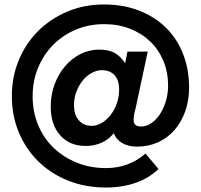

<svg xmlns="http://www.w3.org/2000/svg" viewBox="-20 -804 899 859"><path d="M689 -48Q647 -7 586.5 14Q526 35 454 35Q363 35 286 4.5Q209 -26 152.5 -81Q96 -136 64.5 -211Q33 -286 33 -374Q33 -461 64.5 -536Q96 -611 151.5 -666Q207 -721 282 -752.5Q357 -784 445 -784Q531 -784 601 -757Q671 -730 721 -681.5Q771 -633 798.5 -564Q826 -495 826 -411Q826 -354 808.5 -305.5Q791 -257 760.5 -222Q730 -187 687 -167.5Q644 -148 593 -148Q555 -148 527.5 -163.5Q500 -179 489 -208Q467 -180 434.5 -165.5Q402 -151 363 -151Q292 -151 249.5 -198.5Q207 -246 207 -327Q207 -380 224 -426Q241 -472 270.5 -507Q300 -542 339.5 -562Q379 -582 423 -582Q465 -582 491.5 -568Q518 -554 540 -521L550 -573H641L587 -321Q582 -303 580 -290.5Q578 -278 578 -266Q578 -238 611 -238Q635 -238 657 -253Q679 -268 695.5 -293Q712 -318 722 -351Q732 -384 732 -420Q732 -481 711 -531.5Q690 -582 652 -618.5Q614 -655 561.5 -675.5Q509 -696 446 -696Q378 -696 319.5 -671.5Q261 -647 218 -603.5Q175 -560 150.5 -501Q126 -442 126 -373Q126 -304 150.5 -245Q175 -186 219 -143.5Q263 -101 323 -76.5Q383 -52 454 -52Q556 -52 631 -117ZM390 -241Q414 -241 436 -254.5Q458 -268 475.5 -290.5Q493 -313 503 -342.5Q513 -372 513 -403Q513 -445 492.5 -467.5Q472 -490 436 -490Q412 -490 389 -477Q366 -464 349 -442.5Q332 -421 321.5 -393Q311 -365 311 -335Q311 -291 332.5 -266Q354 -241 390 -241Z"/></svg>

Font: Involve SemiBold
Style: Regular
Weight: 600
Designer: Stefan Peev
Foundry: Context Ltd.
Version: Version 1.001